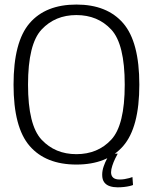

<svg xmlns="http://www.w3.org/2000/svg" viewBox="-20 -700 665 822"><path d="M307 4.5Q438.5 4.5 507.5 -75Q576.5 -154.5 576.5 -337.5Q576.5 -520.5 507.5 -600.5Q438.5 -680.5 307 -680.5Q175.5 -680.5 106.8 -600.8Q38 -521 38 -337.5Q38 -154.5 107 -75Q176 4.5 307 4.5ZM307 -40Q216 -40 158 -102Q100 -164 100 -337.5Q100 -511.5 158 -573.5Q216 -635.5 307 -635.5Q398.5 -635.5 456.2 -573.5Q514 -511.5 514 -337.5Q514 -164 456.2 -102Q398.5 -40 307 -40ZM483.5 102Q497.5 102 511 100.5Q524.5 99 535 96.5Q545.5 94 549.5 92L547 58Q542.5 60 533.2 62.5Q524 65 513.2 66.8Q502.5 68.5 492.5 68.5Q473.5 68.5 464.5 60.5Q455.5 52.5 455.5 37.5Q455.5 25.5 460.8 9.5Q466 -6.5 473 -20.8Q480 -35 484 -42H450.5Q446 -35 438 -20.2Q430 -5.5 423.8 12.5Q417.5 30.5 417.5 48.5Q417.5 69 426.5 80.8Q435.5 92.5 450.5 97.2Q465.5 102 483.5 102Z"/></svg>

Font: Anybody Thin Light
Style: Regular
Weight: 300
Version: Version 1.113;gftools[0.9.25]